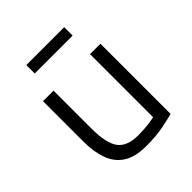

<svg xmlns="http://www.w3.org/2000/svg" viewBox="-198 -831 967 967"><g transform="rotate(-45 285.5 -348.0)"><path d="M286 10Q208 10 162.5 -19.5Q117 -49 97.5 -103Q78 -157 78 -228V-518H153V-248Q153 -143 185 -100Q217 -57 296 -57Q338 -57 370.5 -61.5Q403 -66 413 -69V-518H487V-18Q457 -10 406.5 0Q356 10 286 10ZM147 -646V-706H417V-646Z"/></g></svg>

Font: Ubuntu Sans
Style: Regular
Weight: 400
Designer: Dalton Maag Ltd
Foundry: Dalton Maag Ltd
Version: Version 1.006; ttfautohint (v1.8.4.7-5d5b)